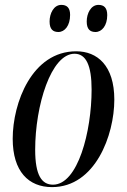

<svg xmlns="http://www.w3.org/2000/svg" viewBox="-20 -756 520 786"><path d="M371 -625C397 -625 419 -651 419 -694C419 -725 405 -736 383 -736C352 -736 335 -701 335 -668C335 -636 349 -625 371 -625ZM219 -625C245 -625 267 -651 267 -695C267 -725 253 -736 231 -736C200 -736 183 -701 183 -668C183 -636 197 -625 219 -625ZM193 10C370 10 448 -203 448 -348C448 -488 378 -546 292 -546C111 -546 32 -335 32 -188C32 -54 97 10 193 10ZM197 0C151 0 124 -38 124 -143C124 -324 189 -536 285 -536C332 -536 355 -489 355 -389C355 -218 299 0 197 0Z"/></svg>

Font: Noto Serif Display ExtraCondensed Medium
Style: Italic
Weight: 500
Width: 2
Italic angle: -12°
Designer: Monotype Design Team
Foundry: Monotype Imaging Inc.
Version: Version 2.009